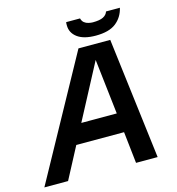

<svg xmlns="http://www.w3.org/2000/svg" viewBox="-185 -951 971 1056"><g transform="rotate(-15 301.0 -423.5)"><path d="M-63 0 316 -690H497L582 0H459L439 -180H167L72 0ZM225 -290H427L391 -604ZM427 -733Q359 -733 323 -759.5Q287 -786 287 -829Q287 -833 287 -837.5Q287 -842 288 -847H367Q371 -831 381.5 -822.5Q392 -814 406 -811Q420 -808 430 -808Q469 -808 489 -818Q509 -828 515 -847H594Q582 -795 542.5 -764Q503 -733 427 -733Z"/></g></svg>

Font: Radio Canada Big Medium
Style: Italic
Weight: 500
Italic angle: -12°
Designer: Étienne Aubert Bonn
Foundry: Coppers and Brasses
Version: Version 1.001